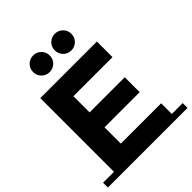

<svg xmlns="http://www.w3.org/2000/svg" viewBox="-261 -1065 1209 1209"><g transform="rotate(-45 343.5 -460.5)"><path d="M86 -43V-699H590V-560H242V-416H555V-283H242V-138H601V-43H698V0H-11V-43ZM384.5 -794.5Q363 -816 363 -847Q363 -878 384.5 -899.5Q406 -921 437 -921Q468 -921 489.5 -899.5Q511 -878 511 -847Q511 -816 489.5 -794.5Q468 -773 437 -773Q406 -773 384.5 -794.5ZM191.5 -794.5Q170 -816 170 -847Q170 -878 191.5 -899.5Q213 -921 244 -921Q275 -921 296.5 -899.5Q318 -878 318 -847Q318 -816 296.5 -794.5Q275 -773 244 -773Q213 -773 191.5 -794.5Z"/></g></svg>

Font: Montserrat Subrayada
Style: Bold
Weight: 700
Version: Version 2.001